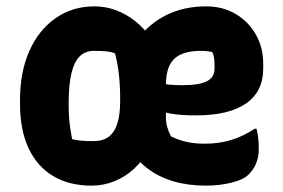

<svg xmlns="http://www.w3.org/2000/svg" viewBox="-20 -572 890 604"><path d="M277 -552Q312 -552 344.5 -540Q377 -528 405.5 -505.5Q434 -483 457 -449L410 -445Q449 -498 504 -525Q559 -552 629 -552Q680 -552 720.5 -528.5Q761 -505 784.5 -464Q808 -423 808 -372V-356Q808 -284 754 -246.5Q700 -209 596 -209Q572 -209 551.5 -210.5Q531 -212 514.5 -215Q498 -218 485.5 -223Q473 -228 466 -235L451 -222V-317Q467 -313 482.5 -310Q498 -307 515.5 -305.5Q533 -304 554 -304Q607 -304 631 -316.5Q655 -329 655 -357V-361Q655 -378 653.5 -389Q652 -400 648 -408Q641 -410 632 -411Q623 -412 612 -412Q574 -412 549.5 -401Q525 -390 513.5 -366.5Q502 -343 502 -306V-203Q502 -186 506.5 -171Q511 -156 518 -143Q540 -132 565.5 -126Q591 -120 624 -120Q669 -120 707 -131.5Q745 -143 781 -167H787Q790 -155 792 -140Q794 -125 794 -102Q794 -80 786.5 -60Q779 -40 762 -23Q745 -6 707 3Q669 12 628 12Q572 12 526 -1.5Q480 -15 445.5 -41Q411 -67 388 -105L449 -101Q429 -66 401 -40.5Q373 -15 339 -1.5Q305 12 268 12Q198 12 147.5 -18Q97 -48 70 -105.5Q43 -163 43 -244V-258Q43 -346 72.5 -412Q102 -478 155 -515Q208 -552 277 -552ZM196 -239Q196 -218 197.5 -199.5Q199 -181 201.5 -165Q204 -149 207 -134Q221 -131 236 -129.5Q251 -128 273 -128Q303 -128 321.5 -141.5Q340 -155 349 -183Q358 -211 358 -254V-261Q358 -303 354 -338Q350 -373 342 -404Q330 -409 314.5 -410.5Q299 -412 276 -412Q248 -412 230.5 -394.5Q213 -377 204.5 -340.5Q196 -304 196 -246Z"/></svg>

Font: Recursive Casual ExtraBold
Style: Regular
Weight: 800
Version: Version 1.047